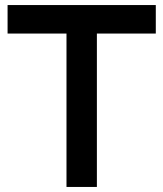

<svg xmlns="http://www.w3.org/2000/svg" viewBox="-20 -740 646 760"><path d="M243.2 0V-607.2H10V-720H596.7V-607.2H363.5V0Z"/></svg>

Font: Manrope
Style: Regular
Weight: 400
Designer: Mikhail Sharanda
Foundry: Mikhail Sharanda
Version: Version 4.503